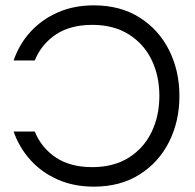

<svg xmlns="http://www.w3.org/2000/svg" viewBox="-20 -690 730 718"><path d="M331 8Q430 8 502 -37.5Q574 -83 612.5 -160Q651 -237 651 -331Q651 -425 612.5 -502Q574 -579 502 -624.5Q430 -670 331 -670Q256 -670 196 -643.5Q136 -617 94 -571Q52 -525 31 -464H110Q135 -525 189 -561Q243 -597 325 -597Q405 -597 461.5 -561.5Q518 -526 547 -466Q576 -406 576 -331Q576 -257 547 -196.5Q518 -136 461.5 -100.5Q405 -65 325 -65Q243 -65 189 -101Q135 -137 110 -198H31Q52 -138 94 -91.5Q136 -45 196 -18.5Q256 8 331 8Z"/></svg>

Font: Questrial
Style: Regular
Weight: 400
Designer: Joe Prince, Laura Meseguer
Foundry: Joe Prince, Laura Meseguer
Version: Version 2.000; ttfautohint (v1.8.3)